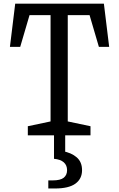

<svg xmlns="http://www.w3.org/2000/svg" viewBox="-20 -750 660 1064"><path d="M134.2 -50.5 282.5 -81.8 260.2 -40.2V-682.8L283.5 -666.3L117 -666.2L148.8 -683.7L92 -490.3H35L64.3 -729.8H555.7L585 -490.3H528L471.2 -683.7L503 -666.2H340.3L355.5 -682.5V-40.2L333.2 -81.8L481.5 -50.5V0H134.2ZM247.7 249.7H272.2Q315 249.7 333.3 234.8Q351.7 219.8 351.7 193.3Q351.7 165.5 333.3 149.4Q315 133.3 279.3 130V-24H341.3V113.3L325.8 87.3Q375.7 96.2 405.2 122Q434.7 147.8 434.7 193Q434.7 241 397.8 267.8Q361 294.5 284.7 294.5H247.7Z"/></svg>

Font: Monaspace Xenon Var ExtraLight
Style: Regular
Weight: 200
Designer: Riley Cran and the Lettermatic Team
Version: Version 1.200 (Monaspace Xenon Var)